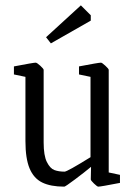

<svg xmlns="http://www.w3.org/2000/svg" viewBox="-20 -688 501 717"><path d="M75 -161V-401L32 -410V-440Q105 -454 113 -454Q118 -454 130.5 -442.5Q143 -431 143 -427V-156Q143 -107 155 -83Q167 -59 183 -53Q199 -47 221 -47Q231 -47 318 -101V-401L275 -410V-440Q348 -454 357 -454Q361 -454 373.5 -442.5Q386 -431 386 -427V-44L428 -35V-5Q356 9 347 9Q343 9 331 -2.5Q319 -14 319 -18L320 -65Q296 -45 260 -18Q224 9 220 9Q169 9 137.5 -6.5Q106 -22 90.5 -59Q75 -96 75 -161ZM152 -549 282 -668 319 -631V-611L170 -526Z"/></svg>

Font: Grenze Light
Style: Regular
Weight: 300
Designer: Renata Polastri
Foundry: Omnibus-Type
Version: Version 1.002; ttfautohint (v1.8)